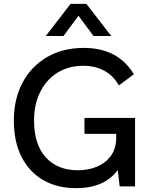

<svg xmlns="http://www.w3.org/2000/svg" viewBox="-20 -969 779 998"><path d="M419 -356H682V0H602L592 -85Q556 -37 502 -14Q448 9 376 9Q277 9 204.5 -33Q132 -75 92 -153.5Q52 -232 52 -342Q52 -454 97 -539Q142 -624 224 -672Q306 -720 416 -720Q593 -720 676 -583L598 -525Q569 -576 522 -601.5Q475 -627 413 -627Q336 -627 278.5 -591Q221 -555 189 -491Q157 -427 157 -343Q157 -218 218 -151Q279 -84 385 -84Q442 -84 487 -104Q532 -124 558 -161.5Q584 -199 584 -252V-273H419ZM558 -782H466L388 -887L310 -782H218L347 -949H429Z"/></svg>

Font: Livvic Medium
Style: Regular
Weight: 500
Designer: Jacques Le Bailly, Baron von Fonthausen
Version: Version 1.001; ttfautohint (v1.8.2)